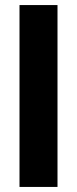

<svg xmlns="http://www.w3.org/2000/svg" viewBox="-20 -729 304 758"><path d="M57 -709V9H207V-709Z"/></svg>

Font: Kalas SG
Style: Bold
Weight: 700
Designer: Kalas
Foundry: Kalas
Version: Version 2.000;FEAKit 1.0